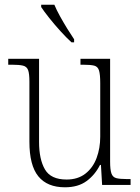

<svg xmlns="http://www.w3.org/2000/svg" viewBox="-20 -786 595 816"><path d="M256 10Q181 10 143 -36.5Q105 -83 105 -184V-439Q105 -473 99.5 -488Q94 -503 78 -507Q62 -511 30 -511H15V-536H146V-183Q146 -109 171 -66Q196 -23 263 -23Q311 -23 343 -48Q375 -73 390.5 -114.5Q406 -156 406 -205V-433Q406 -469 401 -486Q396 -503 380.5 -507Q365 -511 332 -511H322V-536H448V-99Q448 -65 453.5 -49Q459 -33 474 -29Q489 -25 518 -25H535V0H414L409 -85H405Q384 -43 348 -16.5Q312 10 256 10ZM284 -606Q264 -624 238 -652.5Q212 -681 189 -710Q166 -739 155 -756V-766H211Q220 -744 235 -717Q250 -690 266 -664Q282 -638 295 -619V-606Z"/></svg>

Font: Noto Serif SemiCondensed ExtraLight
Style: Regular
Weight: 200
Width: 4
Designer: Monotype Design Team
Foundry: Monotype Imaging Inc.
Version: Version 2.014